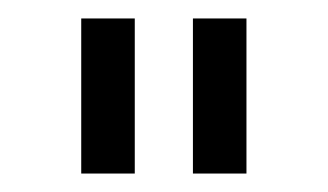

<svg xmlns="http://www.w3.org/2000/svg" viewBox="-20 -733 355 208"><path d="M126 -713V-545H68V-713ZM247 -713V-545H189V-713Z"/></svg>

Font: Museo Sans Light
Style: Regular
Weight: 300
Designer: Jos Buivenga
Foundry: Jos Buivenga & Rosetta Type Foundry (extension, remastering)
Version: Version 3.600;PS 1.000;hotconv 1.0.88;makeotf.lib2.5.647800;